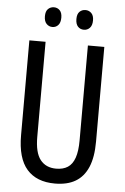

<svg xmlns="http://www.w3.org/2000/svg" viewBox="-60 -938 642 990"><g transform="rotate(5 261.0 -442.5)"><path d="M455 -224Q455 -143 433 -91.5Q411 -40 368.5 -15Q326 10 262 10Q167 10 117 -47Q67 -104 67 -223V-714H151V-222Q151 -140 180 -103.5Q209 -67 262 -67Q298 -67 322 -82.5Q346 -98 358 -132.5Q370 -167 370 -223V-714H455ZM136 -845Q136 -871 148.5 -883Q161 -895 179 -895Q197 -895 209 -882.5Q221 -870 221 -845Q221 -819 209 -806Q197 -793 179 -793Q161 -793 148.5 -806Q136 -819 136 -845ZM299 -845Q299 -871 311.5 -883Q324 -895 342 -895Q360 -895 372.5 -882.5Q385 -870 385 -845Q385 -819 372.5 -806Q360 -793 342 -793Q323 -793 311 -806Q299 -819 299 -845Z"/></g></svg>

Font: Noto Sans Thai ExtraCondensed
Style: Regular
Weight: 400
Width: 2
Designer: Monotype Design Team
Foundry: Monotype Imaging Inc.
Version: Version 2.002